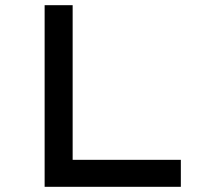

<svg xmlns="http://www.w3.org/2000/svg" viewBox="-20 -720 830 740"><path d="M152 0V-700H260V-104H677V0Z"/></svg>

Font: Lexend Mega
Style: Regular
Weight: 400
Designer: Bonnie Shaver-Troup, Thomas Jockin
Foundry: Lexend
Version: Version 1.007